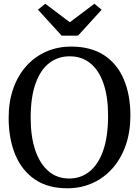

<svg xmlns="http://www.w3.org/2000/svg" viewBox="-20 -1002 748 1033"><path d="M347.7 11Q240.6 12.4 169.1 -35.8Q97.7 -84 62.1 -169.9Q26.5 -255.8 26.5 -367.3Q26.5 -455.5 51.6 -526.3Q76.8 -597.2 122.5 -647.6Q168.2 -697.9 229.5 -724.7Q290.8 -751.4 362.9 -751.4Q468.5 -751.3 539.3 -705.3Q610.1 -659.3 645.8 -575.8Q681.5 -492.2 681.5 -379.7Q681.5 -292.2 656.5 -220.7Q631.6 -149.1 586.5 -97.7Q541.4 -46.3 480.5 -18.2Q419.6 9.8 347.7 11ZM354.9 -699.1Q292.1 -699.1 244.8 -662.7Q197.6 -626.3 171.3 -552.7Q145 -479.1 145 -367.4Q145 -268 169.4 -194.9Q193.9 -121.8 240.1 -81.7Q286.4 -41.6 352.3 -41.6Q415.1 -41.6 462.1 -79.5Q509.2 -117.4 535.3 -192.6Q561.5 -267.7 561.5 -379.4Q561.5 -479.4 537.4 -550.9Q513.4 -622.4 467.2 -660.7Q420.9 -699.1 354.9 -699.1ZM223.6 -981.8 355.7 -882.3 487.8 -981.8 526.9 -949.7 399.7 -810H311.9L184.2 -950Z"/></svg>

Font: Merriweather 7pt Light
Style: Regular
Weight: 300
Designer: Eben Sorkin
Foundry: Eben Sorkin
Version: Version 2.200;gftools[0.9.31]